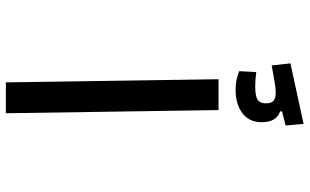

<svg xmlns="http://www.w3.org/2000/svg" viewBox="-212 -520 1011 626"><g transform="rotate(-90 293.0 -207.5)"><path d="M246.6 0 236.3 -693.4H336.9L347.2 0ZM201.7 277.3 196.3 218.8 242.2 207V200.7Q207 188.5 207 141.6Q207 100.1 236.3 77.9Q265.6 55.7 311.5 55.7Q332 55.7 346.7 59.1Q361.3 62.5 373.5 67.4L370.6 123Q344.2 119.6 324.7 119.6Q292.5 119.6 280.5 127.4Q268.6 135.3 268.6 154.3Q268.6 172.9 277.3 179.7Q286.1 186.5 303.7 186.5Q317.9 186.5 344 181.9Q370.1 177.2 392.1 173.3L398.9 234.4Z"/></g></svg>

Font: Cascadia Code NF
Style: Regular
Weight: 400
Monospace: yes
Designer: Aaron Bell
Foundry: Saja Typeworks
Version: Version 2404.023; ttfautohint (v1.8.4)